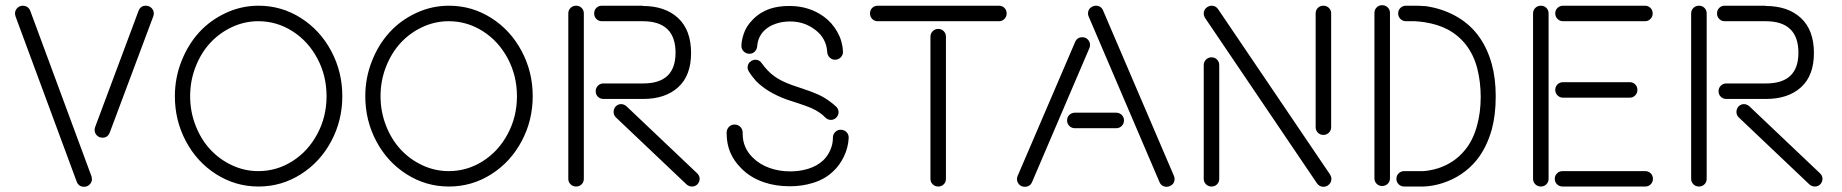

<svg xmlns="http://www.w3.org/2000/svg" viewBox="-20 -692 7128 743"><path d="M276.9 11.2 40 -628.9Q38.1 -636.7 38.1 -640.1Q38.1 -651.9 46.9 -660.9Q55.7 -669.9 68.8 -669.9Q78.1 -669.9 85.9 -664.6Q93.8 -659.2 97.2 -649.9L334 -9.8Q335.9 -2 335.9 1Q335.9 12.7 327.1 21.7Q318.4 30.8 305.2 30.8Q284.7 30.8 276.9 11.2ZM348.1 -200.2 516.1 -649.9Q523.9 -669.9 543.9 -669.9Q557.6 -669.9 566.4 -660.9Q575.2 -651.9 575.2 -640.1Q575.2 -634.8 573.2 -628.9L404.8 -179.2Q397 -159.2 377 -159.2Q363.3 -159.2 354.7 -168.2Q346.2 -177.2 346.2 -189Q346.2 -194.3 348.1 -200.2Z M980.5 -669.9Q1069.3 -669.9 1144 -622.6Q1218.8 -575.2 1261.7 -494.6Q1304.7 -414.1 1304.7 -319.8Q1304.7 -225.6 1261.7 -145.3Q1218.8 -64.9 1144 -17.6Q1069.3 29.8 980.5 29.8Q891.6 29.8 816.9 -17.6Q742.2 -64.9 699.5 -145.3Q656.7 -225.6 656.7 -319.8Q656.7 -390.1 682.1 -454.8Q707.5 -519.5 750.5 -566.7Q793.5 -613.8 853.8 -641.8Q914.1 -669.9 980.5 -669.9ZM979.5 -609.9Q926.3 -609.9 877.7 -587.2Q829.1 -564.5 793.5 -525.9Q757.8 -487.3 736.8 -433.3Q715.8 -379.4 715.8 -319.8Q715.8 -260.3 736.8 -206.3Q757.8 -152.3 793.5 -113.8Q829.1 -75.2 877.7 -52.5Q926.3 -29.8 979.5 -29.8Q1050.8 -29.8 1111.3 -68.1Q1171.9 -106.4 1207.8 -173.3Q1243.7 -240.2 1243.7 -319.8Q1243.7 -399.4 1207.8 -466.3Q1171.9 -533.2 1111.3 -571.5Q1050.8 -609.9 979.5 -609.9Z M1717.3 -669.9Q1806.2 -669.9 1880.9 -622.6Q1955.6 -575.2 1998.5 -494.6Q2041.5 -414.1 2041.5 -319.8Q2041.5 -225.6 1998.5 -145.3Q1955.6 -64.9 1880.9 -17.6Q1806.2 29.8 1717.3 29.8Q1628.4 29.8 1553.7 -17.6Q1479 -64.9 1436.3 -145.3Q1393.6 -225.6 1393.6 -319.8Q1393.6 -390.1 1418.9 -454.8Q1444.3 -519.5 1487.3 -566.7Q1530.3 -613.8 1590.6 -641.8Q1650.9 -669.9 1717.3 -669.9ZM1716.3 -609.9Q1663.1 -609.9 1614.5 -587.2Q1565.9 -564.5 1530.3 -525.9Q1494.6 -487.3 1473.6 -433.3Q1452.6 -379.4 1452.6 -319.8Q1452.6 -260.3 1473.6 -206.3Q1494.6 -152.3 1530.3 -113.8Q1565.9 -75.2 1614.5 -52.5Q1663.1 -29.8 1716.3 -29.8Q1787.6 -29.8 1848.1 -68.1Q1908.7 -106.4 1944.6 -173.3Q1980.5 -240.2 1980.5 -319.8Q1980.5 -399.4 1944.6 -466.3Q1908.7 -533.2 1848.1 -571.5Q1787.6 -609.9 1716.3 -609.9Z M2179.2 0V-640.1Q2179.2 -652.8 2188 -661.4Q2196.8 -669.9 2209.5 -669.9Q2222.2 -669.9 2230.7 -661.4Q2239.3 -652.8 2239.3 -640.1V0Q2239.3 12.7 2230.7 21.2Q2222.2 29.8 2209.5 29.8Q2196.8 29.8 2188 21.2Q2179.2 12.7 2179.2 0ZM2467.3 -669.9V-668.9Q2553.7 -668.9 2604 -622.3Q2654.3 -575.7 2654.3 -486.8Q2654.3 -399.4 2604.2 -354.2Q2554.2 -309.1 2469.2 -309.1H2315.4Q2302.7 -309.1 2293.9 -317.6Q2285.2 -326.2 2285.2 -338.9Q2285.2 -351.6 2293.9 -360.4Q2302.7 -369.1 2315.4 -369.1H2469.2Q2594.2 -369.1 2594.2 -487.8Q2594.2 -609.9 2467.3 -609.9H2309.1Q2296.4 -609.9 2287.8 -618.7Q2279.3 -627.4 2279.3 -640.1Q2279.3 -652.8 2287.8 -661.4Q2296.4 -669.9 2309.1 -669.9ZM2637.2 22 2363.3 -237.8Q2354.5 -246.6 2354.5 -258.8Q2354.5 -270.5 2362.3 -279.8Q2371.6 -289.1 2383.3 -289.1Q2394.5 -289.1 2404.3 -280.8L2678.2 -21Q2687.5 -11.7 2687.5 0Q2687.5 11.2 2679.2 21Q2670.4 29.8 2658.2 29.8Q2646.5 29.8 2637.2 22Z M3033.2 -668.9H3035.2Q3111.8 -668.9 3168.9 -627Q3200.2 -604 3220.2 -568.6Q3240.2 -533.2 3242.2 -493.2Q3242.7 -479.5 3233.6 -470.2Q3224.6 -460.9 3210.9 -460.9Q3199.2 -460.9 3190.7 -469.5Q3182.1 -478 3181.2 -490.2Q3178.2 -543 3135.7 -575.9Q3093.3 -608.9 3038.1 -608.9H3036.1Q3007.8 -608.9 2981.9 -600.1Q2954.6 -590.8 2937 -573.2Q2913.1 -549.3 2910.2 -513.2Q2909.2 -501 2900.9 -492.4Q2892.6 -483.9 2880.4 -483.9Q2867.7 -483.9 2858.4 -492.7Q2849.1 -501.5 2849.1 -514.2Q2849.1 -534.7 2858.6 -562.7Q2868.2 -590.8 2892.1 -615.2Q2919.4 -644 2960 -658.2Q2992.7 -668.9 3033.2 -668.9ZM2903.3 -460.9Q2918.9 -460.9 2928.2 -446.8Q2951.2 -415 2977.5 -396.2Q3003.9 -377.4 3044.9 -362.8Q3051.8 -360.4 3086.9 -348.6Q3122.1 -336.9 3145 -326.7Q3168 -316.4 3188 -301.8Q3206.1 -289.1 3217.3 -277.8Q3225.1 -268.6 3225.1 -257.8Q3225.1 -245.6 3215.3 -235.8Q3206.1 -228 3195.3 -228Q3183.1 -228 3173.3 -237.8Q3163.6 -247.6 3153.3 -254.9Q3137.7 -266.1 3118.2 -274.4Q3098.6 -282.7 3066.9 -293Q3035.2 -303.2 3023.9 -307.1Q2948.7 -334.5 2905.3 -378.9Q2886.7 -400.4 2877.9 -415Q2873 -423.3 2873 -431.2Q2873 -446.8 2887.2 -456.1Q2895.5 -460.9 2903.3 -460.9ZM3037.1 28.8H3036.1Q2981 28.8 2936 13.2Q2882.8 -4.9 2847.2 -42Q2792 -97.2 2792 -174.8V-181.2Q2793 -193.4 2801.5 -201.7Q2810.1 -210 2822.3 -210Q2835.9 -210 2845 -200.9Q2854 -191.9 2854 -178.2V-173.8Q2854 -121.1 2892.1 -83Q2919.4 -55.7 2958 -42Q2995.1 -28.8 3038.1 -28.8H3039.1Q3075.2 -28.8 3108.4 -39.1Q3142.6 -49.8 3166 -71.8Q3183.1 -88.4 3193.1 -111.3Q3203.1 -134.3 3203.1 -157.2V-159.2Q3203.1 -171.9 3211.9 -180.9Q3220.7 -189.9 3233.4 -189.9Q3246.1 -189.9 3255.1 -181.4Q3264.2 -172.9 3264.2 -160.2V-157.2Q3262.2 -120.1 3245.6 -85.9Q3229 -51.8 3205.1 -29.8Q3172.4 2 3125 16.1Q3083.5 28.8 3037.1 28.8Z M3376.5 -669.9H3845.7Q3858.4 -669.9 3866.9 -661.4Q3875.5 -652.8 3875.5 -640.1Q3875.5 -627.4 3866.9 -618.7Q3858.4 -609.9 3845.7 -609.9H3376.5Q3363.8 -609.9 3355.2 -618.7Q3346.7 -627.4 3346.7 -640.1Q3346.7 -652.8 3355.2 -661.4Q3363.8 -669.9 3376.5 -669.9ZM3580.6 0V-549.8Q3580.6 -562.5 3589.4 -571.3Q3598.1 -580.1 3610.8 -580.1Q3623.5 -580.1 3632.1 -571.3Q3640.6 -562.5 3640.6 -549.8V0Q3640.6 12.7 3632.1 21.2Q3623.5 29.8 3610.8 29.8Q3598.1 29.8 3589.4 21.2Q3580.6 12.7 3580.6 0Z M4467.3 13.2 4193.4 -627Q4190.4 -632.8 4190.4 -639.2Q4190.4 -659.2 4208.5 -667Q4214.4 -669.9 4220.2 -669.9Q4240.7 -669.9 4248.5 -651.9L4522.5 -12.2Q4525.4 -6.3 4525.4 0Q4525.4 20 4507.3 27.8Q4501.5 30.8 4495.6 30.8Q4475.1 30.8 4467.3 13.2ZM3918.5 -12.2 4140.6 -529.8Q4148.4 -547.9 4168.5 -547.9Q4181.6 -547.9 4189.9 -538.8Q4198.2 -529.8 4198.2 -518.1Q4198.2 -510.7 4195.3 -504.9L3973.6 13.2Q3965.8 30.8 3945.3 30.8Q3932.1 30.8 3923.8 21.7Q3915.5 12.7 3915.5 1Q3915.5 -6.3 3918.5 -12.2ZM4139.6 -255.9H4299.3Q4312 -255.9 4320.8 -247.3Q4329.6 -238.8 4329.6 -226.1Q4329.6 -213.4 4320.8 -204.6Q4312 -195.8 4299.3 -195.8H4139.6Q4127 -195.8 4118.2 -204.6Q4109.4 -213.4 4109.4 -226.1Q4109.4 -238.8 4118.2 -247.3Q4127 -255.9 4139.6 -255.9Z M5076.2 17.1 4643.1 -623Q4638.2 -631.3 4638.2 -639.2Q4638.2 -655.8 4652.3 -665Q4660.6 -669.9 4668.5 -669.9Q4685.1 -669.9 4694.3 -655.8L5127.4 -16.1Q5132.3 -7.8 5132.3 0Q5132.3 16.6 5118.2 25.9Q5109.9 30.8 5102.1 30.8Q5085.4 30.8 5076.2 17.1ZM5071.3 -200.2V-640.1Q5071.3 -652.8 5079.8 -661.4Q5088.4 -669.9 5101.1 -669.9Q5113.8 -669.9 5122.6 -661.4Q5131.3 -652.8 5131.3 -640.1V-200.2Q5131.3 -187.5 5122.6 -178.7Q5113.8 -169.9 5101.1 -169.9Q5088.4 -169.9 5079.8 -178.7Q5071.3 -187.5 5071.3 -200.2ZM4638.2 0V-439.9Q4638.2 -452.6 4647 -461.4Q4655.8 -470.2 4668.5 -470.2Q4681.2 -470.2 4689.7 -461.4Q4698.2 -452.6 4698.2 -439.9V0Q4698.2 12.7 4689.7 21.2Q4681.2 29.8 4668.5 29.8Q4655.8 29.8 4647 21.2Q4638.2 12.7 4638.2 0Z M5298.8 -2V-642.1Q5298.8 -654.8 5307.4 -663.3Q5315.9 -671.9 5328.6 -671.9Q5341.3 -671.9 5350.1 -663.3Q5358.9 -654.8 5358.9 -642.1V-2Q5358.9 10.7 5350.1 19.3Q5341.3 27.8 5328.6 27.8Q5315.9 27.8 5307.4 19.3Q5298.8 10.7 5298.8 -2ZM5455.1 -609.9H5420.9Q5408.2 -609.9 5399.4 -618.7Q5390.6 -627.4 5390.6 -640.1Q5390.6 -652.8 5399.4 -661.4Q5408.2 -669.9 5420.9 -669.9H5457Q5471.7 -669.9 5500 -668Q5559.1 -658.7 5607.9 -632.8Q5661.6 -604.5 5696.8 -559.1Q5734.4 -511.2 5752.9 -443.8Q5768.1 -388.7 5768.1 -319.8V-317.9Q5768.1 -247.6 5752.9 -190.9Q5732.4 -119.1 5692.9 -70.8Q5642.1 -9.8 5564 16.1Q5526.4 28.3 5489.7 29.8H5473.6H5459H5414.1Q5401.4 29.8 5392.6 21.2Q5383.8 12.7 5383.8 0Q5383.8 -12.7 5392.6 -21.2Q5401.4 -29.8 5414.1 -29.8H5473.6H5486.8Q5513.7 -31.2 5545.9 -41Q5608.4 -62 5647 -108.9Q5680.2 -147.5 5695.8 -206.1Q5710 -256.8 5710 -315.9V-317.9Q5710 -374 5696.8 -426.8Q5683.1 -480 5651.9 -520Q5622.6 -556.6 5582 -578.1Q5543.9 -598.1 5492.7 -606Q5477.5 -608.4 5455.1 -609.9Z M5912.6 0V-640.1Q5912.6 -652.8 5921.4 -661.4Q5930.2 -669.9 5942.9 -669.9Q5955.6 -669.9 5964.1 -661.4Q5972.7 -652.8 5972.7 -640.1V0Q5972.7 12.7 5964.1 21.2Q5955.6 29.8 5942.9 29.8Q5930.2 29.8 5921.4 21.2Q5912.6 12.7 5912.6 0ZM6028.8 -669.9H6345.7Q6358.4 -669.9 6366.9 -661.4Q6375.5 -652.8 6375.5 -640.1Q6375.5 -627.4 6366.9 -618.7Q6358.4 -609.9 6345.7 -609.9H6028.8Q6016.1 -609.9 6007.3 -618.7Q5998.5 -627.4 5998.5 -640.1Q5998.5 -652.8 6007.3 -661.4Q6016.1 -669.9 6028.8 -669.9ZM6028.8 -374H6286.6Q6299.3 -374 6307.9 -365.5Q6316.4 -356.9 6316.4 -344.2Q6316.4 -331.5 6307.9 -322.8Q6299.3 -314 6286.6 -314H6028.8Q6016.1 -314 6007.3 -322.8Q5998.5 -331.5 5998.5 -344.2Q5998.5 -356.9 6007.3 -365.5Q6016.1 -374 6028.8 -374ZM6026.9 -29.8H6346.7Q6359.4 -29.8 6367.9 -21.2Q6376.5 -12.7 6376.5 0Q6376.5 12.7 6367.9 21.2Q6359.4 29.8 6346.7 29.8H6026.9Q6014.2 29.8 6005.4 21.2Q5996.6 12.7 5996.6 0Q5996.6 -12.7 6005.4 -21.2Q6014.2 -29.8 6026.9 -29.8Z M6524.4 0V-640.1Q6524.4 -652.8 6533.2 -661.4Q6542 -669.9 6554.7 -669.9Q6567.4 -669.9 6575.9 -661.4Q6584.5 -652.8 6584.5 -640.1V0Q6584.5 12.7 6575.9 21.2Q6567.4 29.8 6554.7 29.8Q6542 29.8 6533.2 21.2Q6524.4 12.7 6524.4 0ZM6812.5 -669.9V-668.9Q6898.9 -668.9 6949.2 -622.3Q6999.5 -575.7 6999.5 -486.8Q6999.5 -399.4 6949.5 -354.2Q6899.4 -309.1 6814.5 -309.1H6660.6Q6647.9 -309.1 6639.2 -317.6Q6630.4 -326.2 6630.4 -338.9Q6630.4 -351.6 6639.2 -360.4Q6647.9 -369.1 6660.6 -369.1H6814.5Q6939.5 -369.1 6939.5 -487.8Q6939.5 -609.9 6812.5 -609.9H6654.3Q6641.6 -609.9 6633.1 -618.7Q6624.5 -627.4 6624.5 -640.1Q6624.5 -652.8 6633.1 -661.4Q6641.6 -669.9 6654.3 -669.9ZM6982.4 22 6708.5 -237.8Q6699.7 -246.6 6699.7 -258.8Q6699.7 -270.5 6707.5 -279.8Q6716.8 -289.1 6728.5 -289.1Q6739.7 -289.1 6749.5 -280.8L7023.4 -21Q7032.7 -11.7 7032.7 0Q7032.7 11.2 7024.4 21Q7015.6 29.8 7003.4 29.8Q6991.7 29.8 6982.4 22Z"/></svg>

Font: Beon
Style: Regular
Weight: 400
Designer: BSozoo
Foundry: BSozoo
Version: Version 1.001;PS 001.001;hotconv 1.0.70;makeotf.lib2.5.58329